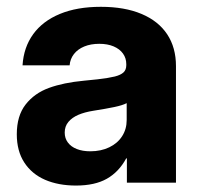

<svg xmlns="http://www.w3.org/2000/svg" viewBox="-20 -547 597 575"><path d="M30.3 -144.9Q30.3 -200.1 56.6 -233.9Q83 -267.8 126.6 -283.7Q170.2 -299.6 231.2 -305.3Q255.4 -307.6 272.5 -309.5Q306.3 -313.5 323.9 -317.9Q341.5 -322.4 349.9 -330.2Q358.2 -338 358.2 -351.8V-354.9Q358.2 -372.9 348.3 -386.6Q338.5 -400.3 320.2 -408.1Q302 -415.8 277.3 -415.8Q251.9 -415.8 232.4 -407.8Q212.9 -399.8 201.5 -385.2Q190.1 -370.6 188.5 -351.4H47.5Q50.9 -405.3 79.4 -444.7Q108 -484.1 159.4 -505.3Q210.8 -526.6 282 -526.6Q353.3 -526.6 403.8 -505.3Q454.3 -484.1 480.7 -444.3Q507 -404.5 507 -349V0H360V-72.7H358Q336 -32.1 300 -11.7Q264.1 8.7 207.6 8.7Q155.1 8.7 115.1 -8.5Q75.2 -25.8 52.7 -60.4Q30.3 -94.9 30.3 -144.9ZM359.4 -187.7V-238.1Q347.3 -231.7 322.6 -226.5Q297.9 -221.3 259 -215.2Q233.7 -211.2 214.8 -203.2Q195.9 -195.1 184.9 -182Q173.8 -168.8 173.8 -150Q173.8 -132.8 183.3 -120.2Q192.7 -107.5 210 -100.7Q227.3 -93.9 250.4 -93.9Q282.6 -93.9 307.5 -106Q332.3 -118 345.8 -139.2Q359.4 -160.4 359.4 -187.7Z"/></svg>

Font: Intratopia Thin
Style: Regular
Weight: 100
Designer: Rasmus Andersson
Foundry: rsms
Version: Version 3.000;Glyphs 3.2.3 (3260)